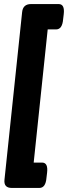

<svg xmlns="http://www.w3.org/2000/svg" viewBox="-20 -788 335 946"><path d="M38 138Q-2 138 2 98L89 -728Q93 -768 133 -768H269Q300 -768 294 -718L291 -693Q287 -643 256 -643H215L146 13H187Q218 13 212 63L209 88Q205 138 174 138Z"/></svg>

Font: Asap Condensed Condensed Black
Style: Italic
Weight: 900
Width: 3
Italic angle: -6°
Designer: Pablo Cosgaya
Foundry: Omnibus-Type
Version: Version 3.001; ttfautohint (v1.8.4.7-5d5b)